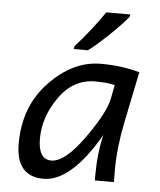

<svg xmlns="http://www.w3.org/2000/svg" viewBox="-54 -801 717 860"><g transform="rotate(5 304.5 -370.5)"><path d="M201.2 -71.8Q262.2 -71.8 345.9 -189Q429.7 -306.2 442.4 -369.1L455.1 -433.1Q421.4 -441.9 366.7 -441.9Q268.1 -441.9 205.1 -352.3Q142.1 -262.7 142.1 -165.5Q142.1 -71.8 201.2 -71.8ZM173.8 12.7Q49.3 12.7 49.3 -135.7Q49.3 -302.7 154.8 -412.8Q260.3 -522.9 385.7 -522.9Q479.5 -522.9 559.6 -500L511.7 -266.1Q488.8 -153.3 488.8 -54.2Q488.8 -21 489.3 0H403.8L403.3 -18.6Q403.3 -122.1 423.8 -206.1Q296.9 12.7 173.8 12.7ZM321.8 -578.1H257.8L260.7 -591.8Q291.5 -625 328.6 -672.1Q365.7 -719.2 388.7 -754.4H497.1L494.6 -743.2Q465.8 -708 412.6 -657Q359.4 -606 321.8 -578.1Z"/></g></svg>

Font: Cadman
Style: Italic
Weight: 400
Italic angle: -12°
Designer: Paul James MIller
Foundry: High-Logic / Made with FontCreator
Version: Version 2.114;March 28, 2021;FontCreator 13.0.0.2683 64-bit